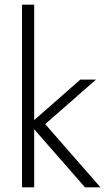

<svg xmlns="http://www.w3.org/2000/svg" viewBox="-20 -800 453 820"><path d="M74 -780V0H126V-248L343 0H409L173 -270L390 -460H323L126 -287V-780Z"/></svg>

Font: Jost Light
Style: Regular
Weight: 300
Version: Version 3.710